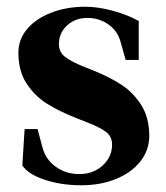

<svg xmlns="http://www.w3.org/2000/svg" viewBox="-20 -538 499 576"><path d="M47 -41.8 53.8 -150.8H92.6L107.6 -95.2Q117 -59.4 147.5 -37.6Q178 -15.8 218 -15.8Q259.8 -15.8 288 -41.6Q316.2 -67.4 316.2 -104Q316.2 -128.6 297.7 -142.5Q279.2 -156.4 240.2 -171.4L207.8 -184.2Q156.8 -204.4 120.7 -227.1Q84.6 -249.8 59.9 -287.2Q35.2 -324.6 35.2 -380Q35.2 -420 61.5 -451.1Q87.8 -482.2 133.8 -500Q179.8 -517.8 236 -517.8Q274.2 -517.8 318.6 -505.7Q363 -493.6 396.2 -475V-358.2H357L341 -414.8Q332 -446 304.7 -465.1Q277.4 -484.2 242 -484.2Q205.6 -484.2 181.2 -461.7Q156.8 -439.2 156.8 -406Q156.8 -381.8 174.8 -367.7Q192.8 -353.6 230.8 -338.2L261.8 -325.8Q311.2 -305.6 345.6 -282.9Q380 -260.2 403.9 -222.5Q427.8 -184.8 427.8 -130Q427.8 -87.4 401 -53.6Q374.2 -19.8 327.7 -1Q281.2 17.8 224 17.8Q163.2 17.8 113.5 1.1Q63.8 -15.6 47 -41.8Z"/></svg>

Font: Wittgenstein
Style: Regular
Weight: 400
Designer: Jörg Drees
Foundry: Jörg Drees
Version: Version 1.003;Glyphs 3.1.2 (3151)